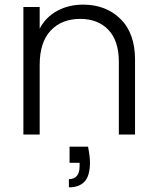

<svg xmlns="http://www.w3.org/2000/svg" viewBox="-20 -576 673 822"><path d="M356.9 51.8Q365.2 94.2 365.2 119.1Q365.2 176.3 342.3 201.2Q319.3 226.1 274.9 226.1V190.9Q320.8 190.9 320.8 134.8V121.1H277.8V51.8ZM80.1 0V-545.9H149.9V-453.1Q175.8 -502.9 224.9 -529.5Q273.9 -556.2 335.9 -556.2Q433.1 -556.2 495.6 -495.1Q558.1 -434.1 558.1 -319.8V0H488.8V-312Q488.8 -400.9 444.3 -448Q399.9 -495.1 323.2 -495.1Q244.1 -495.1 197 -445.1Q149.9 -395 149.9 -297.9V0Z"/></svg>

Font: PoppinsZ Light
Style: Regular
Weight: 300
Designer: Ninad Kale (Devanagari), Jonny Pinhorn (Latin)
Foundry: Indian Type Foundry
Version: Version 3.002;FEAKit 1.0